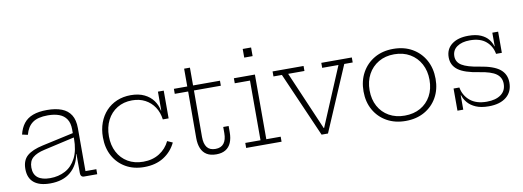

<svg xmlns="http://www.w3.org/2000/svg" viewBox="-59 -1079 3907 1434"><g transform="rotate(-10 1895.0 -361.5)"><path d="M484.5 0Q471.5 0 464.8 -8Q458 -16 458 -30.5V-222L462 -235L460 -294L458 -319V-361Q458 -410.5 438.2 -440.2Q418.5 -470 382.5 -483.5Q346.5 -497 297 -497Q220 -497 180.5 -468Q141 -439 125.5 -379.5L83 -389Q95 -438.5 121 -471.8Q147 -505 190.5 -521.2Q234 -537.5 298 -537.5Q362.5 -537.5 408.2 -520Q454 -502.5 478 -464.2Q502 -426 502 -363.5V-38H584.5V0ZM227.5 7Q147 7 104.8 -27.8Q62.5 -62.5 62.5 -131.5Q62.5 -197 101.5 -230.8Q140.5 -264.5 221 -282L472 -337V-303.5L228 -248Q168.5 -235 138.5 -209Q108.5 -183 108.5 -134Q108.5 -82.5 140.5 -57.2Q172.5 -32 234 -32Q297.5 -32 348.8 -59.2Q400 -86.5 430 -144.5Q460 -202.5 460 -294L471.5 -175H455.5Q441.5 -92 383.2 -42.5Q325 7 227.5 7Z M940.5 8.5Q860.5 8.5 800.5 -26.2Q740.5 -61 707.2 -122Q674 -183 674 -263Q674 -323.5 692.5 -373.8Q711 -424 745.2 -460.8Q779.5 -497.5 827.2 -517.8Q875 -538 932.5 -538Q992 -538 1034.8 -517.5Q1077.5 -497 1102.5 -462.5Q1127.5 -428 1135.5 -385.5H1147.5L1138 -318Q1131 -372 1104 -412.5Q1077 -453 1034.2 -475.5Q991.5 -498 936 -498Q871.5 -498 822.5 -468Q773.5 -438 746.5 -385Q719.5 -332 719.5 -263Q719.5 -195 747 -142.8Q774.5 -90.5 824.2 -61.2Q874 -32 941 -32Q1011.5 -32 1063.2 -64.8Q1115 -97.5 1141.5 -153L1181.5 -135Q1150 -69 1088.8 -30.2Q1027.5 8.5 940.5 8.5ZM1138 -318V-528.5H1182V-318Z M1403.5 -137.5Q1403.5 -86.5 1423.8 -59.5Q1444 -32.5 1488 -32.5Q1530.5 -32.5 1551.5 -59.8Q1572.5 -87 1572.5 -137.5V-184H1613.5V-137.5Q1613.5 -91 1599.5 -58.2Q1585.5 -25.5 1557.5 -8.5Q1529.5 8.5 1487.5 8.5Q1443 8.5 1415 -8.8Q1387 -26 1373.2 -58.8Q1359.5 -91.5 1359.5 -137.5L1360.5 -490.5H1259V-528.5H1360.5V-663.5H1404.5V-528.5H1608.5V-490.5H1404.5Z M1873.5 -38H1982.5V0H1714V-38H1829.5V-490.5H1714V-528.5H1873.5ZM1817 -732.5H1880.5V-667H1817Z M2377 -528.5H2608.5V-490.5H2544.5L2334.5 0H2286L2071.5 -490.5H2007.5V-528.5H2242.5V-490.5H2119L2330 0L2288 -46H2331L2294 0L2500.5 -490.5H2377Z M2923.5 8.5Q2842.5 8.5 2781 -26.2Q2719.5 -61 2685 -122Q2650.5 -183 2650.5 -263Q2650.5 -343.5 2685 -405.5Q2719.5 -467.5 2780.8 -502.8Q2842 -538 2923.5 -538Q3005 -538 3066.5 -502.8Q3128 -467.5 3162.5 -405.5Q3197 -343.5 3197 -263Q3197 -183 3162.5 -122Q3128 -61 3066.5 -26.2Q3005 8.5 2923.5 8.5ZM2923.5 -32Q2991.5 -32 3042.8 -61Q3094 -90 3122.5 -142.2Q3151 -194.5 3151 -263Q3151 -331.5 3122.5 -384.2Q3094 -437 3042.8 -467Q2991.5 -497 2923.5 -497Q2856 -497 2804.8 -467Q2753.5 -437 2725 -384.2Q2696.5 -331.5 2696.5 -263Q2696.5 -194.5 2725 -142.2Q2753.5 -90 2804.8 -61Q2856 -32 2923.5 -32Z M3553 8.5Q3495.5 8.5 3456.5 -8.2Q3417.5 -25 3394.8 -51.8Q3372 -78.5 3363 -109H3351L3360.5 -168Q3371.5 -106 3418.2 -67Q3465 -28 3544.5 -28Q3613 -28 3652.2 -56.8Q3691.5 -85.5 3691.5 -138.5Q3691.5 -186 3654 -213.8Q3616.5 -241.5 3527 -255Q3417 -271.5 3369 -307.2Q3321 -343 3321 -403.5Q3321 -466 3367.2 -501.5Q3413.5 -537 3493 -537Q3550 -537 3587.2 -520.5Q3624.5 -504 3644.5 -478.2Q3664.5 -452.5 3671.5 -425.5H3683.5L3674 -368Q3664 -427 3620.2 -464.2Q3576.5 -501.5 3499 -501.5Q3437.5 -501.5 3400.8 -475.8Q3364 -450 3364 -404Q3364 -359 3404.8 -334.2Q3445.5 -309.5 3533.5 -296Q3642 -279 3688.5 -241.2Q3735 -203.5 3735 -139.5Q3735 -70 3687 -30.8Q3639 8.5 3553 8.5ZM3316.5 0V-168H3360.5V0ZM3674 -368V-528.5H3718V-368Z"/></g></svg>

Font: Hepta Slab ExtraLight Light
Style: Regular
Weight: 300
Version: Version 1.100